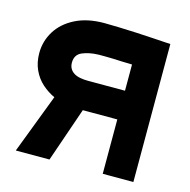

<svg xmlns="http://www.w3.org/2000/svg" viewBox="-82 -592 665 672"><g transform="rotate(15 250.5 -255.5)"><path d="M216 -511Q155 -511 111.5 -489Q68 -467 45.5 -430.5Q23 -394 23 -351Q23 -317 35.5 -290Q48 -263 69 -244.5Q90 -226 114 -215L32 0H154L222 -197Q227 -197 231 -197Q235 -197 240 -197Q245 -197 249 -197H347V0H458V-500Q458 -500 440 -501Q422 -502 393 -504Q364 -506 331 -507.5Q298 -509 267.5 -510Q237 -511 216 -511ZM213 -301Q198 -301 184.5 -303.5Q171 -306 161.5 -312Q152 -318 147 -327Q142 -336 142 -348Q142 -377 166.5 -387.5Q191 -398 225 -399Q233 -399 246.5 -399Q260 -399 276 -398.5Q292 -398 310.5 -397Q329 -396 347 -396V-301Z"/></g></svg>

Font: Advent Pro Expanded
Style: Bold
Weight: 700
Width: 7
Designer: VivaRado, Andreas Kalpakidis
Foundry: VivaRado, Andreas Kalpakidis
Version: Version 3.000